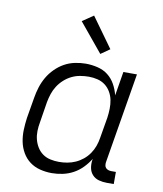

<svg xmlns="http://www.w3.org/2000/svg" viewBox="-85 -827 770 905"><g transform="rotate(10 300.0 -375.0)"><path d="M224 8Q195 8 167.5 1Q140 -6 118.5 -22Q97 -38 83 -62Q69 -86 63.5 -113.5Q58 -141 59 -170Q60 -199 64 -228L81 -328Q85 -353 93 -378.5Q101 -404 114.5 -427.5Q128 -451 148 -471Q168 -491 191.5 -504Q215 -517 241.5 -522.5Q268 -528 293 -528Q322 -528 350.5 -521Q379 -514 400 -497.5Q421 -481 434.5 -457Q448 -433 455 -405L474 -520H539L467 -87Q466 -80 467 -72.5Q468 -65 472.5 -60Q477 -55 484 -52.5Q491 -50 498 -50H521V8H488Q468 8 449.5 3Q431 -2 418.5 -15.5Q406 -29 402.5 -48Q399 -67 402 -87L403 -92Q389 -69 369.5 -49Q350 -29 326 -16Q302 -3 275.5 2.5Q249 8 224 8ZM248 -50Q268 -50 288 -53.5Q308 -57 327 -65.5Q346 -74 362.5 -87.5Q379 -101 391 -118.5Q403 -136 410 -155.5Q417 -175 420 -195L437 -295Q440 -316 440.5 -338Q441 -360 437 -380Q433 -400 422.5 -418Q412 -436 396 -448Q380 -460 359.5 -465Q339 -470 318 -470Q298 -470 277 -466.5Q256 -463 236.5 -453.5Q217 -444 200.5 -429Q184 -414 172.5 -396Q161 -378 154.5 -358.5Q148 -339 144 -318L128 -218Q124 -197 123.5 -176Q123 -155 128 -135.5Q133 -116 143.5 -99Q154 -82 170 -70.5Q186 -59 206.5 -54.5Q227 -50 248 -50ZM352 -585 239 -722 292 -758 395 -615Z"/></g></svg>

Font: Iosevka Light Extended
Style: Italic
Weight: 300
Width: 7
Italic angle: -9°
Monospace: yes
Designer: Belleve Invis
Foundry: Belleve Invis
Version: Version 32.5.0; ttfautohint (v1.8.4)